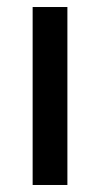

<svg xmlns="http://www.w3.org/2000/svg" viewBox="-20 -527 285 547"><path d="M172 0H73V-507H172Z"/></svg>

Font: Hind Jalandhar Medium
Style: Regular
Weight: 500
Designer: Namrata Goyal
Foundry: Indian Type Foundry
Version: Version 0.702;PS 1.0;hotconv 1.0.81;makeotf.lib2.5.63406